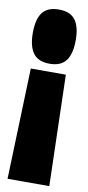

<svg xmlns="http://www.w3.org/2000/svg" viewBox="-87 -595 374 820"><g transform="rotate(10 100.0 -185.0)"><path d="M193 -443Q193 -384 171 -354.5Q149 -325 100 -325Q51 -325 29 -354.5Q7 -384 7 -443Q7 -502 29 -531Q51 -560 100 -560Q149 -560 171 -531Q193 -502 193 -443ZM177 -291 190 190H9L25 -291Z"/></g></svg>

Font: Georama ExtraCondensed Black
Style: Regular
Weight: 900
Width: 2
Designer: Jean-Baptiste Levee
Foundry: Production Type
Version: Version 1.000